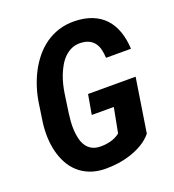

<svg xmlns="http://www.w3.org/2000/svg" viewBox="-133 -825 853 939"><g transform="rotate(-20 293.5 -355.5)"><path d="M504.4 -82.5Q482.9 -56.6 453.1 -38.8Q423.3 -21 389.6 -10Q356 1 321 5.6Q286.1 10.3 253.9 9.8Q210 8.8 176 -4.6Q142.1 -18.1 117.4 -40.5Q92.8 -63 76.4 -93.3Q60.1 -123.5 51.5 -158.2Q43 -192.9 41.5 -230.7Q40 -268.6 44.9 -306.6L59.1 -403.3Q64.9 -442.4 77.1 -481.4Q89.4 -520.5 107.7 -555.9Q126 -591.3 150.9 -621.8Q175.8 -652.3 207 -674.6Q238.3 -696.8 276.1 -709Q314 -721.2 358.4 -720.7Q410.6 -719.7 450 -704.1Q489.3 -688.5 515.9 -659.9Q542.5 -631.3 556.9 -590.6Q571.3 -549.8 573.7 -499.5H443.8Q442.9 -522.9 438 -543Q433.1 -563 422.4 -577.6Q411.6 -592.3 394.3 -600.8Q377 -609.4 351.1 -610.4Q325.2 -611.3 304.4 -602.1Q283.7 -592.8 267.1 -576.7Q250.5 -560.5 238.3 -539.3Q226.1 -518.1 217 -494.9Q208 -471.7 202.4 -448.2Q196.8 -424.8 193.8 -404.3L179.7 -306.2Q177.2 -287.6 175.5 -265.6Q173.8 -243.7 175 -220.9Q176.3 -198.2 181.2 -177.2Q186 -156.2 196.5 -139.4Q207 -122.6 224.4 -112.3Q241.7 -102.1 267.6 -101.1Q294.9 -100.1 322.8 -107.2Q350.6 -114.3 372.6 -131.3L397.5 -260.7H282.7L300.8 -363.3H548.3Z"/></g></svg>

Font: Roboto Mono
Style: Bold Italic
Weight: 700
Designer: Google
Version: Version 2.000985; 2015; ttfautohint (v1.3)